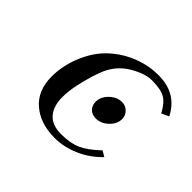

<svg xmlns="http://www.w3.org/2000/svg" viewBox="-114 -585 737 737"><g transform="rotate(45 254.5 -216.5)"><path d="M442.9 -73.2Q405.3 -33.7 356 -12Q306.6 9.8 255.9 9.8Q178.2 9.8 129.6 -31.7Q81.1 -73.2 81.1 -148.9Q81.1 -212.4 108.9 -275.1Q136.7 -337.9 184.1 -376Q221.2 -407.2 268.8 -425Q316.4 -442.9 368.2 -442.9Q466.8 -442.9 508.8 -359.9L479 -346.2Q458.5 -384.3 435.3 -397.7Q412.1 -411.1 362.8 -411.1Q337.9 -411.1 306.6 -397.2Q275.4 -383.3 254.9 -366.2Q222.7 -338.9 206.3 -300.3Q189.9 -261.7 174.8 -195.8Q166 -154.3 166 -123Q166 -73.2 189.9 -45.7Q213.9 -18.1 263.2 -18.1Q313 -18.1 346.4 -33.2Q379.9 -48.3 419.9 -86.9ZM314.9 -154.8Q293.5 -154.8 281.2 -167.7Q269 -180.7 269 -200.2Q269 -227.1 291.7 -249Q314.5 -271 341.8 -271Q360.8 -271 374.5 -257.6Q388.2 -244.1 388.2 -225.1Q388.2 -197.8 365.2 -176.3Q342.3 -154.8 314.9 -154.8Z"/></g></svg>

Font: Common Serif
Style: Bold Italic
Weight: 700
Italic angle: -12°
Designer: Philipp H. Poll, Khaled Hosny
Foundry: Stefan Peev, Context Ltd.
Version: Version 1.026